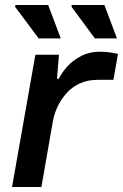

<svg xmlns="http://www.w3.org/2000/svg" viewBox="-20 -745 490 765"><path d="M28 0 121 -527H215L207 -431H214Q227 -457 249.5 -481.5Q272 -506 304.5 -522.5Q337 -539 378 -539Q398 -539 416.5 -536.5Q435 -534 450 -530L432 -427H371Q328 -427 296.5 -412Q265 -397 243 -371.5Q221 -346 208 -317Q195 -288 190 -258L145 0ZM358 -592 265 -718 266 -725H396L446 -592ZM134 -592 40 -718 42 -725H172L222 -592Z"/></svg>

Font: Archivo Expanded Medium
Style: Italic
Weight: 500
Width: 7
Italic angle: -10°
Designer: Hector Gatti
Foundry: Omnibus-Type
Version: Version 2.001